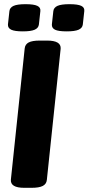

<svg xmlns="http://www.w3.org/2000/svg" viewBox="-20 -896 423 918"><path d="M96 2Q29 2 32 -37L98 -664Q100 -684 117 -693Q134 -702 170 -702H205Q273 -702 270 -663L204 -36Q202 -16 184.5 -7Q167 2 131 2ZM299 -746Q259 -746 243 -754Q227 -762 228 -779L235 -843Q237 -860 255 -868Q273 -876 312 -876Q352 -876 368.5 -868Q385 -860 383 -843L376 -779Q374 -762 356 -754Q338 -746 299 -746ZM89 -746Q50 -746 33.5 -754Q17 -762 18 -779L25 -843Q27 -860 45 -868Q63 -876 102 -876Q142 -876 158.5 -868Q175 -860 173 -843L166 -779Q164 -762 146 -754Q128 -746 89 -746Z"/></svg>

Font: Asap ExtraBold
Style: Italic
Weight: 800
Italic angle: -6°
Designer: Pablo Cosgaya
Foundry: Omnibus-Type
Version: Version 3.001; ttfautohint (v1.8.4.7-5d5b)